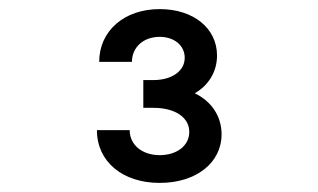

<svg xmlns="http://www.w3.org/2000/svg" viewBox="-20 -748 700 422"><path d="M331 -346C411 -346 467 -390 467 -453C467 -493 444 -526 408 -543C438 -560 457 -590 457 -626C457 -686 405 -728 331 -728C253 -728 198 -680 198 -612H270C270 -644 295 -667 331 -667C363 -667 386 -648 386 -621C386 -592 358 -572 317 -572H295V-511H317C365 -511 396 -490 396 -458C396 -428 369 -407 331 -407C292 -407 265 -430 265 -462H193C193 -393 249 -346 331 -346Z"/></svg>

Font: Uncut Plan8
Style: Regular
Weight: 400
Designer: Kasper Nordkvist
Foundry: UNCUT.wtf
Version: Version 1.002;Glyphs 3.1.2 (3151)